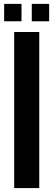

<svg xmlns="http://www.w3.org/2000/svg" viewBox="-20 -964 274 984"><path d="M52.7 0V-800H181.2V0ZM142.9 -855V-944.1H231.9V-855ZM1.2 -855V-944.1H90.2V-855Z"/></svg>

Font: Big Shoulders Thin
Style: Regular
Weight: 100
Version: Version 2.002